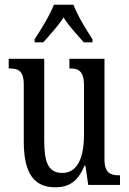

<svg xmlns="http://www.w3.org/2000/svg" viewBox="-20 -786 550 816"><path d="M127 -619V-606H164C192 -639 226 -673 250 -712C274 -673 308 -639 336 -606H373V-619C348 -657 309 -721 292 -766H209C192 -721 152 -657 127 -619ZM215 10C269 10 310 -11 339 -82H343L355 0H490V-41H486C452 -41 424 -49 424 -109V-536H275V-495H278C312 -495 337 -486 337 -422V-215C337 -117 310 -51 245 -51C185 -51 168 -97 168 -188V-536H17V-495H21C56 -495 81 -486 81 -428V-186C81 -48 125 10 215 10Z"/></svg>

Font: Noto Serif Sinhala ExtraCondensed
Style: Regular
Weight: 400
Width: 2
Designer: Jelle Bosma - Monotype Design Team
Foundry: Monotype Imaging Inc.
Version: Version 2.007